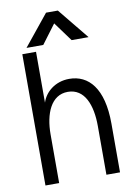

<svg xmlns="http://www.w3.org/2000/svg" viewBox="-98 -965 681 1024"><g transform="rotate(-10 242.5 -453.5)"><path d="M426.8 -739.3 290 -907.2H226.1L90.8 -740.2H181.6L258.8 -843.3L335 -739.3ZM137.2 0V-263.7C137.2 -375 175.8 -471.2 266.6 -471.2C357.4 -471.2 393.1 -377.9 393.1 -264.2V0H466.8V-264.2C466.8 -455.6 390.6 -538.1 286.1 -538.1C209 -538.1 154.3 -490.2 137.2 -435.5V-710.9H63V0Z"/></g></svg>

Font: Tuffy
Style: Regular
Weight: 500
Designer: Thatcher Ulrich, Karoly Barta and Michael Everson
Version: Version 001.270